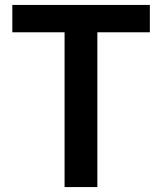

<svg xmlns="http://www.w3.org/2000/svg" viewBox="-20 -759 658 779"><path d="M242 -628H30V-739H588V-628H375V0H242Z"/></svg>

Font: Merged Yaku Han JP SemiBold
Style: Regular
Weight: 600
Designer: Ryoko NISHIZUKA 西塚涼子 (kana, bopomofo & ideographs); Paul D. Hunt (Latin, Greek & Cyrillic); Sandoll Communications 산돌커뮤니
Foundry: Adobe
Version: Version 2.004